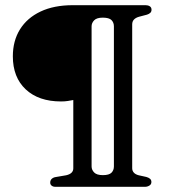

<svg xmlns="http://www.w3.org/2000/svg" viewBox="-20 -720 661 740"><path d="M419 -78.5V-618.5Q419 -633 409.8 -642.5Q400.5 -652 376 -652Q353 -652 343 -641.8Q333 -631.5 333 -618.5V-78.5Q333 -65.5 343 -55.2Q353 -45 376.5 -45Q400.5 -45 409.8 -54.5Q419 -64 419 -78.5ZM539 0H193.5Q184.5 0 179 -4.5Q173.5 -9 173.5 -16Q173.5 -25 179.2 -30.5Q185 -36 194 -37.5L235 -44.5Q248.5 -47.5 255.5 -54.2Q262.5 -61 262.5 -71V-334.5Q252 -332.5 241.2 -330.8Q230.5 -329 215 -329Q129 -329 79.2 -375.5Q29.5 -422 29.5 -503Q29.5 -562.5 57 -606.8Q84.5 -651 136.2 -675.5Q188 -700 260.5 -700H541.5Q550.5 -700 557.2 -695.8Q564 -691.5 564 -682.5Q564 -675 559.2 -670.5Q554.5 -666 546.5 -663.5L516 -655.5Q503.5 -652 496.5 -644.8Q489.5 -637.5 489.5 -626V-71.5Q489.5 -61.5 496 -54.5Q502.5 -47.5 514.5 -44.5L544 -38Q553 -35.5 558.2 -31Q563.5 -26.5 563.5 -18.5Q563.5 -9.5 555.8 -4.8Q548 0 539 0Z"/></svg>

Font: Fraunces 17pt
Style: Regular
Weight: 400
Version: Version 1.000;[b76b70a41]